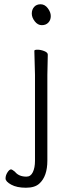

<svg xmlns="http://www.w3.org/2000/svg" viewBox="-20 -718 341 900"><path d="M176 -600Q157 -600 143 -618Q129 -636 129 -654.5Q129 -673 140 -685.5Q151 -698 170.5 -698Q190 -698 204 -679.5Q218 -661 218 -642.5Q218 -624 206.5 -612Q195 -600 176 -600ZM50 87Q68 110 104 110Q124 110 134 89Q144 68 144 36V-367L141 -480Q141 -485 156 -485Q171 -485 187.5 -478.5Q204 -472 204 -462L202 -367V35Q202 108 165 142Q144 162 101.5 162Q59 162 32.5 147.5Q6 133 6 118.5Q6 104 15 90Q24 76 32 76Q38 77 50 87Z"/></svg>

Font: Moon Stars Kai T Light
Style: Regular
Weight: 300
Designer: GuiWonder
Version: Version 1.101